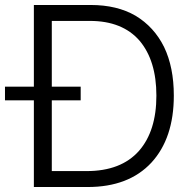

<svg xmlns="http://www.w3.org/2000/svg" viewBox="-42 -749 779 771"><path d="M94 -346H-22V-401H94V-729H322Q428 -729 502 -686Q577 -641 617 -560Q656 -479 656 -365Q656 -194 566 -96Q475 2 310 2H94ZM516 -143Q586 -223 586 -365Q586 -506 518 -586Q449 -665 319 -665H166V-401H282V-346H166V-62H306Q444 -62 516 -143Z"/></svg>

Font: Sinter Normal
Style: Regular
Weight: 350
Foundry: Adobe & rsms
Version: Version 1.000